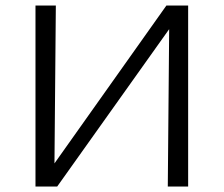

<svg xmlns="http://www.w3.org/2000/svg" viewBox="-20 -678 813 698"><path d="M109 -658H183L178 -84L585 -658H664V0H590L595 -572L188 0H109Z"/></svg>

Font: LXGW Bright TC
Style: Regular
Weight: 400
Designer: Christian Thalmann (Catharsis Fonts)
Foundry: LXGW / Christian Thalmann (Catharsis Fonts) / Fontworks Inc.
Version: Version 5.501